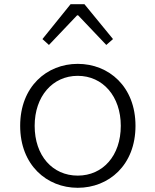

<svg xmlns="http://www.w3.org/2000/svg" viewBox="-20 -880 740 914"><path d="M182 -694 213 -666 347 -807H352L486 -666L518 -694L382 -860H316ZM76 -281C76 -94 203 14 350 14C498 14 625 -94 625 -281C625 -468 498 -576 350 -576C203 -576 76 -468 76 -281ZM555 -281C555 -139 470 -44 350 -44C230 -44 145 -139 145 -281C145 -421 230 -519 350 -519C470 -519 555 -421 555 -281Z"/></svg>

Font: Kawkab Mono Light
Style: Regular
Weight: 300
Monospace: yes
Designer: Abdullah Arif
Foundry: Abdullah Arif
Version: Version 1.000;PS 000.500;hotconv 1.0.88;makeotf.lib2.5.64775